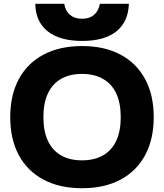

<svg xmlns="http://www.w3.org/2000/svg" viewBox="-20 -983 865 1013"><path d="M413 10Q295 10 210 -35Q125 -80 79.5 -164Q34 -248 34 -365Q34 -482 79.5 -566Q125 -650 210 -695Q295 -740 413 -740Q531 -740 615.5 -695Q700 -650 745.5 -566Q791 -482 791 -365Q791 -248 745.5 -164Q700 -80 615.5 -35Q531 10 413 10ZM413 -137Q478 -137 524 -163.5Q570 -190 593.5 -240.5Q617 -291 617 -365Q617 -439 593.5 -489.5Q570 -540 524 -566.5Q478 -593 413 -593Q347 -593 301.5 -566.5Q256 -540 232.5 -489.5Q209 -439 209 -365Q209 -291 232.5 -240.5Q256 -190 301.5 -163.5Q347 -137 413 -137ZM413 -767Q296 -767 232 -817.5Q168 -868 166 -963H319Q325 -925 349.5 -904.5Q374 -884 413 -884Q452 -884 476 -904.5Q500 -925 507 -963H660Q657 -868 594 -817.5Q531 -767 413 -767Z"/></svg>

Font: M PLUS 1 ExtraBold
Style: Regular
Weight: 800
Designer: Coji Morishita
Foundry: UNDERFOREST DESIGN
Version: Version 1.001